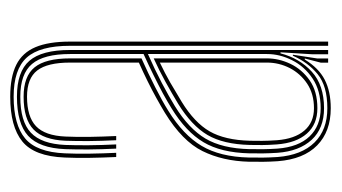

<svg xmlns="http://www.w3.org/2000/svg" viewBox="-162 -484 651 366"><g transform="rotate(-90 163.0 -300.5)"><path d="M259.2 0V-492Q259.2 -549.5 236.8 -574.5Q214.2 -599.5 162.2 -599.5Q108.8 -599.5 82.6 -577.6Q56.5 -555.8 54.2 -501.8Q53.2 -479.8 53.6 -454.5Q54 -429.2 55.2 -404H47.2Q46 -429.8 45.6 -454.9Q45.2 -480 46.2 -502Q48.5 -560 76.9 -583Q105.2 -606 162.2 -606Q199.8 -606 222.9 -594.5Q246 -583 256.6 -557.9Q267.2 -532.8 267.2 -492V0ZM140.2 -14.2Q173.8 -14.2 196.8 -29.6Q219.8 -45 231.6 -68.5Q243.5 -92 243.5 -116.5V-343.5Q214 -330.5 188.1 -316.9Q162.2 -303.2 144 -292Q101 -265.5 82.2 -233.6Q63.5 -201.8 62.2 -150Q62 -134 62.1 -123.1Q62.2 -112.2 63.2 -96.8Q66.2 -56.5 86.5 -35.4Q106.8 -14.2 140.2 -14.2ZM140.2 -20.5Q109.5 -20.5 91.8 -40.6Q74 -60.8 71.2 -97.8Q70 -115.5 70 -125.4Q70 -135.2 70.2 -149.5Q71.5 -199.8 89.2 -230Q107 -260.2 148.5 -285.8Q167.8 -297.5 190.4 -310Q213 -322.5 235.2 -332.5V-116.5Q235.2 -94 224.8 -71.9Q214.2 -49.8 193.2 -35.1Q172.2 -20.5 140.2 -20.5ZM140.2 -27Q167.5 -27 186.9 -39.9Q206.2 -52.8 216.8 -73.2Q227.2 -93.8 227.2 -116.5V-320.8Q207 -311.2 189.2 -301Q171.5 -290.8 152.2 -279Q112.8 -254.8 96.1 -225.9Q79.5 -197 78.2 -149.2Q78 -136.8 78 -126Q78 -115.2 79.2 -97.5Q81.8 -63.8 97.5 -45.4Q113.2 -27 140.2 -27ZM140.2 5Q95.8 5 69.4 -20.9Q43 -46.8 39.2 -96Q38.2 -111 38.1 -123.1Q38 -135.2 38.2 -151Q39.5 -201 58.5 -239.5Q77.5 -278 131.5 -311.2Q144.8 -319.2 159.8 -327.5Q174.8 -335.8 191.6 -344.1Q208.5 -352.5 227.2 -360.8V-492Q227.2 -535 212.2 -554.5Q197.2 -574 162.2 -574Q124 -574 105.9 -556.8Q87.8 -539.5 86.2 -500.5Q85.2 -478.5 85.6 -454.2Q86 -430 87.2 -404H79.2Q77.8 -433 77.6 -457Q77.5 -481 78.2 -500.8Q80 -542.5 99.6 -561.5Q119.2 -580.5 162.2 -580.5Q201.2 -580.5 218.2 -559.5Q235.2 -538.5 235.2 -492V-355.8Q206.5 -343 179.8 -329.4Q153 -315.8 135.5 -304.8Q89.2 -276.2 68.4 -241.1Q47.5 -206 46.2 -150.8Q46 -135 46.1 -123.4Q46.2 -111.8 47.2 -96.2Q50.8 -50.5 74.9 -26Q99 -1.5 140.2 -1.5Q182.5 -1.5 205.1 -20Q227.8 -38.5 240.2 -67.2H242.2L235 -20.5V0H227V-13.8L235 -44.5H233Q216.8 -18 194.5 -6.5Q172.2 5 140.2 5ZM243 0V-29.5L246.8 -90.8H244.8Q235.5 -54.8 209.9 -31.2Q184.2 -7.8 140.2 -7.8Q101.8 -7.8 80 -31.4Q58.2 -55 55.2 -96.8Q54.2 -113 54.1 -124.1Q54 -135.2 54.2 -150.2Q55.5 -204.2 75.4 -237.6Q95.2 -271 140 -298.5Q152.5 -306.2 168.1 -314.8Q183.8 -323.2 202.8 -332.6Q221.8 -342 243.5 -351.8V-492Q243.5 -542 224.6 -564.4Q205.8 -586.8 162.2 -586.8Q114.8 -586.8 93.5 -566.6Q72.2 -546.5 70.2 -501Q69.5 -482.8 69.6 -457.6Q69.8 -432.5 71.2 -404H63.2Q61.8 -432.2 61.6 -457.1Q61.5 -482 62.2 -501.2Q64.2 -550.5 87.6 -571.9Q111 -593.2 162.2 -593.2Q210 -593.2 230.6 -569.5Q251.2 -545.8 251.2 -492V0Z"/></g></svg>

Font: Big Shoulders Inline Text SC Thin
Style: Regular
Weight: 100
Designer: Patric King
Foundry: XO Type Co
Version: Version 2.002